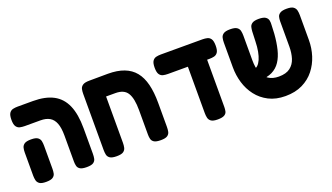

<svg xmlns="http://www.w3.org/2000/svg" viewBox="-58 -992 2451 1416"><g transform="rotate(-20 1167.0 -283.5)"><path d="M439 9Q403 9 387 -1Q371 -11 367 -27.5Q363 -44 363 -61V-266Q363 -327 349 -363Q335 -399 307 -415.5Q279 -432 235 -432H112Q92 -432 74.5 -436Q57 -440 46 -456Q35 -472 35 -508Q35 -545 46 -561Q57 -577 74.5 -581Q92 -585 111 -585H232Q328 -585 390.5 -552Q453 -519 483.5 -449Q514 -379 514 -268V-68Q514 -48 510.5 -30.5Q507 -13 491.5 -2Q476 9 439 9ZM120 9Q84 9 68.5 -2Q53 -13 49 -30.5Q45 -48 45 -67V-249Q45 -268 49 -285Q53 -302 68.5 -313Q84 -324 121 -324Q158 -324 173.5 -312.5Q189 -301 192.5 -284Q196 -267 196 -248V-66Q196 -47 192.5 -30Q189 -13 173 -2Q157 9 120 9Z M674 9Q637 9 621 -2Q605 -13 601.5 -30.5Q598 -48 598 -67V-508Q598 -527 601.5 -544Q605 -561 621 -572.5Q637 -584 674 -584L820 -585Q893 -585 945.5 -565Q998 -545 1031 -504.5Q1064 -464 1079.5 -402Q1095 -340 1095 -257V-68Q1095 -48 1091.5 -30.5Q1088 -13 1072.5 -2Q1057 9 1020 9Q984 9 968 -1Q952 -11 948 -27.5Q944 -44 944 -61V-255Q944 -300 937.5 -333.5Q931 -367 917.5 -389Q904 -411 880.5 -421.5Q857 -432 823 -432H750V-68Q750 -48 746 -30.5Q742 -13 726.5 -2Q711 9 674 9Z M1236 -432Q1216 -432 1198.5 -436Q1181 -440 1170 -456Q1159 -472 1159 -508Q1159 -545 1170 -561Q1181 -577 1198.5 -581Q1216 -585 1235 -585H1562Q1581 -585 1598.5 -581Q1616 -577 1627 -561Q1638 -545 1638 -508Q1638 -472 1627 -456Q1616 -440 1598.5 -436Q1581 -432 1561 -432ZM1467 9Q1431 9 1415.5 -2Q1400 -13 1396 -30.5Q1392 -48 1392 -68V-463L1543 -456V-61Q1543 -44 1539.5 -27.5Q1536 -11 1519.5 -1Q1503 9 1467 9Z M1996 18Q1921 18 1865.5 -10.5Q1810 -39 1773.5 -86.5Q1737 -134 1719.5 -193Q1702 -252 1702 -314V-508Q1702 -528 1706 -545.5Q1710 -563 1726 -574Q1742 -585 1778 -585Q1815 -585 1831 -574Q1847 -563 1851 -545.5Q1855 -528 1855 -507V-314Q1855 -257 1870.5 -217Q1886 -177 1918 -155.5Q1950 -134 1999 -134Q2056 -134 2088 -158.5Q2120 -183 2133 -224Q2146 -265 2146 -315V-514Q2146 -532 2150 -548Q2154 -564 2170.5 -574.5Q2187 -585 2222 -585Q2259 -585 2274.5 -573.5Q2290 -562 2294 -544.5Q2298 -527 2298 -507V-312Q2298 -249 2279.5 -190.5Q2261 -132 2224 -85Q2187 -38 2130 -10Q2073 18 1996 18ZM1806 -157 1800 -248H1841Q1859 -248 1873.5 -261.5Q1888 -275 1899 -300Q1910 -325 1916.5 -359.5Q1923 -394 1924 -437L1927 -514Q1928 -532 1932 -548Q1936 -564 1952 -574.5Q1968 -585 2003 -585Q2039 -585 2055.5 -574Q2072 -563 2075.5 -545.5Q2079 -528 2077 -508L2074 -442Q2069 -376 2056 -323Q2043 -270 2018.5 -233Q1994 -196 1954.5 -176.5Q1915 -157 1859 -157Z"/></g></svg>

Font: Fredoka SemiCondensed SemiBold
Style: Regular
Weight: 600
Width: 4
Designer: Ben Nathan
Foundry: Milena B. Brandão, Ben Nathan
Version: Version 2.001